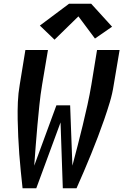

<svg xmlns="http://www.w3.org/2000/svg" viewBox="-20 -1001 656 1021"><path d="M100 0Q95 -45 90.5 -90.5Q86 -136 82.5 -181.5Q79 -227 77 -273Q75 -319 74 -365Q73 -411 75 -458Q77 -505 85 -551L115 -735H235L204 -551Q195 -497 189.5 -443Q184 -389 179 -335Q174 -281 170 -227Q166 -173 162 -120L280 -441H353L365 -120Q379 -173 393 -227Q407 -281 420 -335Q433 -389 445 -443Q457 -497 466 -551L496 -735H616L585 -551Q578 -504 564 -457.5Q550 -411 534 -365Q518 -319 500.5 -273Q483 -227 464.5 -181.5Q446 -136 426.5 -90.5Q407 -45 387 0H314L302 -350L173 0ZM270 -790 192 -865 347 -981H465L576 -859L485 -796L397 -914Z"/></svg>

Font: Iosevka Curly Extended Oblique
Style: Bold
Weight: 700
Width: 7
Italic angle: -9°
Monospace: yes
Designer: Belleve Invis
Foundry: Belleve Invis
Version: Version 11.1.0; ttfautohint (v1.8.3)